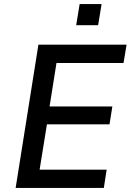

<svg xmlns="http://www.w3.org/2000/svg" viewBox="-20 -925 647 945"><path d="M57 0 169 -705H603L588 -615H258L224 -401H533L519 -313H211L175 -90H505L491 0ZM355 -801 372 -905H480L463 -801Z"/></svg>

Font: Nunito Sans 7pt SemiCondensed SemiBold
Style: Italic
Weight: 600
Width: 4
Italic angle: -9°
Designer: Vernon Adams
Foundry: Vernon Adams
Version: Version 3.101;gftools[0.9.27]